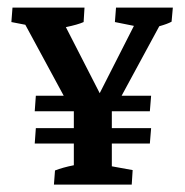

<svg xmlns="http://www.w3.org/2000/svg" viewBox="-20 -498 500 518"><path d="M125.5 0 128.4 -38.1Q149.9 -46.4 179.2 -52.2V-110.8H73.7L76.7 -152.3H179.2V-197.8H73.7L76.7 -239.7H151.9L48.3 -431.2L10.7 -438.5L13.7 -477.5H208L205.6 -438.5Q190.4 -431.6 157.7 -424.8L249 -246.6L341.3 -428.2L290 -438.5L293 -477.5H446.3L442.9 -439.5Q431.2 -433.1 409.7 -427.2L308.1 -239.7H387.7L384.3 -197.8H281.7V-152.3H387.7L384.3 -110.8H281.7V-49.3L337.9 -39.1L335.4 0Z"/></svg>

Font: Markazi Text SemiBold
Style: Regular
Weight: 600
Designer: Borna Izadpanah (Arabic designer), Fiona Ross (Arabic design director) and Florian Runge (Latin designer)
Foundry: Borna Izadpanah and Florian Runge
Version: Version 1.001; ttfautohint (v1.8.3)